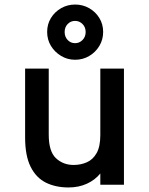

<svg xmlns="http://www.w3.org/2000/svg" viewBox="-20 -813 656 845"><path d="M281.5 12Q225 12 182 -9.2Q139 -30.5 114.8 -79Q90.5 -127.5 90.5 -208.5V-511H194.5V-220.5Q194.5 -146.5 226.2 -116.8Q258 -87 304 -87Q335.5 -87 362.2 -98.8Q389 -110.5 405.2 -139.2Q421.5 -168 421.5 -218.5V-511H525.5V0H421.5V-49.5Q398.5 -21 362.5 -4.5Q326.5 12 281.5 12ZM310.5 -550Q277 -550 249 -566.8Q221 -583.5 204.2 -611Q187.5 -638.5 187.5 -672.5Q187.5 -706.5 204.2 -733.8Q221 -761 249 -777Q277 -793 310.5 -793Q344.5 -793 372.5 -777Q400.5 -761 417.2 -733.8Q434 -706.5 434 -672.5Q434 -638.5 417.2 -610.8Q400.5 -583 372.5 -566.5Q344.5 -550 310.5 -550ZM310.5 -623Q329.5 -623 343.2 -637Q357 -651 357 -672Q357 -693.5 343.2 -707.2Q329.5 -721 310.5 -721Q291 -721 277.8 -707.2Q264.5 -693.5 264.5 -672Q264.5 -651 277.8 -637Q291 -623 310.5 -623Z"/></svg>

Font: Overpass Mono Light SemiBold
Style: Regular
Weight: 600
Monospace: yes
Version: Version 4.000